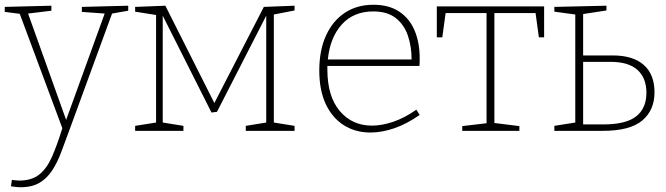

<svg xmlns="http://www.w3.org/2000/svg" viewBox="-26 -550 2799 807"><path d="M20 233 24 206Q32 207 39.5 208Q47 209 55 209Q107 209 139 183.5Q171 158 192.5 109Q214 60 236 -11L57 -492L-6 -500V-521L190 -526V-505L92 -493L252 -46L414 -493L318 -500V-521L513 -526V-505L445 -493L263 4Q246 50 230.5 91.5Q215 133 193.5 166Q172 199 140.5 218Q109 237 60 237Q44 237 20 233Z M745 -21V0H542V-21L630 -35V-487L542 -501V-521L669 -526L875 -117L1083 -521L1212 -526V-506L1125 -489V-35L1212 -21V0H1007V-21L1093 -35V-484L886 -80L863 -77L658 -484V-35Z M1531 7Q1468 7 1419.5 -23.5Q1371 -54 1343.5 -112Q1316 -170 1316 -254Q1316 -338 1344 -400Q1372 -462 1423 -496Q1474 -530 1544 -530Q1608 -530 1651.5 -501.5Q1695 -473 1716.5 -422Q1738 -371 1738 -305Q1738 -299 1738 -291.5Q1738 -284 1737 -273H1350Q1350 -266 1350 -258Q1350 -145 1402 -83.5Q1454 -22 1537 -22Q1579 -22 1626.5 -38Q1674 -54 1724 -89L1738 -67Q1684 -29 1631.5 -11Q1579 7 1531 7ZM1543 -502Q1460 -502 1410.5 -447Q1361 -392 1352 -300H1704Q1704 -354 1688.5 -400Q1673 -446 1637.5 -474Q1602 -502 1543 -502Z M1917 0V-20L2019 -32V-495H1847L1833 -393H1810V-523H2261V-393H2239L2225 -495H2052V-33L2157 -20V0Z M2304 0V-21L2392 -35V-489L2304 -501V-521L2523 -526V-506L2425 -491V-317H2549Q2635 -317 2680 -277Q2725 -237 2725 -162Q2725 -87 2673.5 -43.5Q2622 0 2507 0ZM2541 -290H2425V-27H2509Q2605 -27 2648 -61Q2691 -95 2691 -160Q2691 -222 2653.5 -256Q2616 -290 2541 -290Z"/></svg>

Font: Bitter ExtraLight
Style: Regular
Weight: 200
Designer: Sol Matas, and Bitter project Authors
Foundry: Sol Matas
Version: Version 2.001